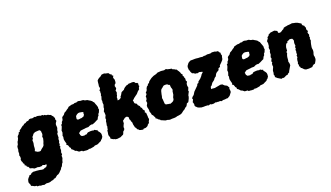

<svg xmlns="http://www.w3.org/2000/svg" viewBox="-84 -1313 3685 2139"><g transform="rotate(-20 1758.5 -243.5)"><path d="M137 221H115L97 215H75L67 205L49 204L22 190L10 186L8 168L2 156L-4 138L3 109L14 92L24 83L34 68L51 67L64 53L78 49L88 46L107 48H121L149 51L164 53L178 56L180 57L202 59L224 49L238 47L251 33L252 14L234 20L223 16L210 11L199 19L169 20L151 15H145L128 17L108 16L98 8L77 1L64 -2L59 -16L53 -25L40 -31L36 -47L22 -53L24 -70L11 -83L12 -95L4 -108L1 -128L8 -143L7 -164L2 -178L8 -196V-224L14 -244V-261L17 -280L29 -298L36 -327L44 -338L57 -368L55 -376L63 -389L79 -405L83 -420L101 -427V-439L123 -453L134 -463L152 -476L162 -478L173 -490L192 -494L206 -504L214 -506L229 -507L243 -519L261 -521L279 -517L311 -524L315 -519L340 -522L364 -517L378 -512L398 -514L408 -505L423 -506L435 -497L456 -495L476 -485L490 -481L493 -472L510 -455L509 -449L519 -435L516 -418L523 -399L508 -377L503 -359L505 -335V-321L496 -298V-289L493 -274L483 -261L482 -230V-215L475 -202V-183L474 -174L467 -159L469 -141L461 -130L467 -113L458 -101L460 -87L459 -70L452 -50L455 -27L444 -13L445 1L444 15L435 37L429 60L420 70L407 98L392 112L388 124L379 132L356 156L338 169L325 172L312 182L295 196L275 199L266 208L247 210L228 217L211 220L180 218L151 226ZM234 -142 246 -145 258 -158 272 -169 283 -177 294 -190 297 -198 301 -214 307 -227 311 -241 314 -253 317 -264 316 -275 314 -286 317 -294 321 -300 324 -310 325 -324 323 -332V-345L318 -357L308 -366L295 -365H288L275 -364L261 -363L252 -361L241 -354L233 -351L226 -339L219 -331L210 -321V-312L209 -300L203 -294L198 -288V-276L199 -267L198 -250L194 -231L192 -219V-208L191 -199L190 -186L187 -176L181 -164L191 -157L198 -153L209 -146L220 -144Z M721 25 708 23 685 22 678 12 661 11 643 10 629 -1 617 -10 608 -11 599 -20 588 -33 571 -45V-61L561 -70L557 -83L551 -99L535 -110L542 -121L539 -133L534 -151L530 -171V-183L534 -205L530 -219L535 -231L542 -254L540 -277L547 -293L552 -305L559 -325L556 -336L571 -349L575 -366L589 -381L594 -396L595 -409L604 -420L624 -433L629 -441L640 -454L658 -463L679 -479L695 -488L701 -498L718 -503L743 -510H766L780 -516L803 -515L811 -520L828 -522L854 -516H869L884 -514L892 -508L904 -503L925 -499L944 -487L957 -480L974 -467L978 -458L989 -448L994 -433L999 -419L1003 -410L1011 -383L1008 -372L1012 -354L1007 -343L1000 -325L987 -310L985 -295L972 -281L960 -256L946 -250L917 -235L889 -224L877 -227L857 -223L834 -212H818H805L787 -209L774 -208L740 -204L729 -196L713 -183L717 -171L718 -158L723 -153L730 -143L739 -141L762 -138L769 -142L790 -143L799 -152L809 -158L841 -161L863 -160L872 -156L887 -160L905 -148H917V-135L934 -114L943 -98L945 -83L943 -57L928 -35L918 -29L911 -18L885 -6L868 3L848 6H832L818 14L791 19L772 22L754 19L748 25ZM756 -329H765L773 -330L779 -331L785 -332H797L806 -335L813 -338L821 -340L827 -345L831 -353L836 -362L834 -372L836 -379L839 -385L834 -389L827 -392L819 -394L811 -395L802 -397L794 -398L781 -397L774 -394L764 -389L758 -384L752 -379L746 -372L745 -363L743 -354L742 -345L743 -337L749 -332Z M1092 22 1069 19 1064 14 1050 11 1033 1 1021 -7 1023 -24 1015 -40 1013 -55 1015 -69 1018 -86 1019 -103 1027 -111 1029 -126 1035 -149 1032 -158 1036 -174 1039 -192 1040 -206 1048 -221 1046 -237 1050 -252 1058 -266 1059 -277 1058 -300 1055 -315 1061 -329 1068 -343V-357L1072 -372L1078 -388L1076 -405V-419L1079 -431L1076 -445L1081 -464L1087 -482L1085 -494L1092 -511L1091 -527L1094 -536L1089 -552L1102 -568L1103 -582L1099 -600L1102 -612L1105 -643L1108 -663L1118 -674L1134 -686L1150 -693L1164 -704L1170 -710L1194 -713L1207 -712L1220 -706L1234 -704L1250 -699L1254 -694L1262 -681L1277 -677L1276 -665L1291 -654L1281 -637L1284 -623L1290 -609L1289 -581L1285 -567L1271 -555L1266 -539L1271 -523L1272 -509L1257 -488L1261 -479L1263 -464L1256 -446L1254 -432L1245 -416L1246 -404L1244 -391L1242 -379L1261 -381L1276 -389L1285 -396L1287 -410L1296 -419L1306 -436L1314 -450L1325 -456L1348 -467L1356 -478L1370 -490L1384 -498L1394 -504L1406 -505L1421 -513L1439 -512L1456 -514L1471 -513L1483 -510L1487 -506L1497 -492L1515 -488L1522 -475L1518 -459L1524 -448L1511 -429L1510 -415L1498 -405L1487 -396L1471 -377L1462 -369L1446 -358L1436 -350L1423 -341L1415 -331L1401 -322L1404 -310L1406 -291L1410 -283L1423 -275L1431 -270L1434 -253L1443 -245L1453 -234L1457 -216L1471 -206L1467 -197L1478 -179L1488 -168L1480 -151L1493 -140L1494 -123L1495 -112L1496 -96V-81L1500 -65L1494 -52L1487 -39L1484 -24L1465 -10L1458 2L1444 10L1431 15L1406 16L1399 24L1373 19L1357 14L1348 3L1336 -4L1331 -20L1320 -32V-35L1315 -56L1312 -69L1311 -93L1303 -109L1300 -125L1292 -139L1295 -157L1288 -165L1278 -174H1267L1252 -170L1241 -162L1232 -154L1220 -146V-134L1219 -115L1211 -100L1202 -77L1204 -62L1198 -45L1188 -37L1179 -28L1178 -18L1168 0L1152 7L1132 17L1116 19Z M1720 22 1709 21 1691 15 1667 13 1650 6 1639 1 1617 -8 1614 -15 1593 -28 1586 -38 1570 -47 1572 -58 1562 -74 1557 -87 1544 -99V-107L1539 -126L1533 -138L1534 -150L1533 -169L1527 -191V-212L1542 -240L1538 -266L1547 -277L1553 -297L1550 -310L1560 -324L1570 -337L1564 -350L1582 -370L1588 -384L1590 -394L1601 -413L1618 -424L1620 -435L1638 -443L1641 -453L1655 -466L1681 -485L1691 -490L1712 -500L1743 -508L1748 -510L1766 -519L1785 -520L1806 -522L1843 -518L1866 -524L1880 -516L1910 -509L1927 -507L1934 -497L1954 -489L1966 -481L1979 -476L1986 -461L1994 -451L2005 -430L2007 -419L2021 -402L2016 -388L2028 -375L2025 -368L2033 -352L2031 -327L2040 -312L2028 -291L2026 -267L2031 -245L2018 -214L2021 -200L2013 -187L2001 -162L2000 -148L1994 -130L1984 -109L1975 -92L1955 -84L1950 -73L1940 -56L1922 -45L1907 -30L1889 -20L1879 -12L1865 -1L1850 6L1825 11L1805 13L1789 18L1770 20H1741ZM1781 -143 1800 -150 1811 -155 1820 -161 1827 -170 1832 -180 1833 -192 1835 -202 1838 -208 1843 -219 1847 -229 1848 -239 1850 -252 1851 -263 1855 -273 1858 -285 1853 -303 1850 -310 1848 -326V-337L1846 -342L1840 -347L1827 -350L1826 -358L1808 -361H1794L1781 -360L1766 -349L1757 -340L1749 -335L1741 -327L1737 -319L1733 -310L1731 -299L1728 -291L1726 -279L1723 -269L1722 -257L1717 -241L1716 -227L1719 -216V-204L1720 -192L1721 -179V-168L1727 -161L1730 -153L1747 -151L1756 -148L1770 -147Z M2264 -141 2279 -142 2294 -140 2308 -139 2328 -143 2351 -147 2377 -152 2399 -148 2408 -139 2420 -128 2437 -120 2448 -112 2451 -104 2461 -91 2456 -76 2459 -50 2458 -36 2442 -14 2430 1 2415 9 2405 17 2391 16 2370 19H2346L2329 25L2310 17L2297 20L2286 17L2272 18L2260 14L2235 21L2226 20L2213 21L2196 13L2177 20L2164 15H2157L2135 14L2121 15L2102 14H2094L2065 5L2051 -2L2039 -14L2033 -19L2027 -29L2029 -44L2026 -62L2021 -74L2035 -103L2029 -114L2038 -130L2046 -136L2059 -147L2078 -178L2097 -197L2122 -222L2132 -232L2139 -249L2154 -254L2160 -270L2172 -279L2190 -293L2197 -301L2213 -319L2215 -326L2229 -340L2242 -353L2233 -358L2222 -360L2205 -365L2179 -359L2171 -363H2157L2140 -375L2124 -380L2120 -388L2111 -404L2113 -415L2104 -421L2102 -449V-463L2108 -478L2118 -491L2126 -502L2143 -513L2159 -520L2174 -519L2210 -520L2226 -519L2241 -517L2253 -516H2266L2279 -515L2296 -512L2316 -517L2327 -514L2337 -517L2357 -520L2374 -518H2394L2412 -524L2425 -522H2439L2459 -515L2479 -513L2488 -500L2489 -496L2500 -487L2499 -467L2505 -457L2503 -447L2499 -433L2497 -419L2491 -404L2472 -383L2453 -364L2446 -359L2441 -340L2419 -331L2416 -316L2407 -306L2390 -298L2376 -285L2370 -275L2361 -257L2347 -248L2335 -235L2331 -227L2317 -216L2301 -204L2291 -190L2284 -179L2268 -167Z M2685 25 2672 23 2649 22 2642 12 2625 11 2607 10 2593 -1 2581 -10 2572 -11 2563 -20 2552 -33 2535 -45V-61L2525 -70L2521 -83L2515 -99L2499 -110L2506 -121L2503 -133L2498 -151L2494 -171V-183L2498 -205L2494 -219L2499 -231L2506 -254L2504 -277L2511 -293L2516 -305L2523 -325L2520 -336L2535 -349L2539 -366L2553 -381L2558 -396L2559 -409L2568 -420L2588 -433L2593 -441L2604 -454L2622 -463L2643 -479L2659 -488L2665 -498L2682 -503L2707 -510H2730L2744 -516L2767 -515L2775 -520L2792 -522L2818 -516H2833L2848 -514L2856 -508L2868 -503L2889 -499L2908 -487L2921 -480L2938 -467L2942 -458L2953 -448L2958 -433L2963 -419L2967 -410L2975 -383L2972 -372L2976 -354L2971 -343L2964 -325L2951 -310L2949 -295L2936 -281L2924 -256L2910 -250L2881 -235L2853 -224L2841 -227L2821 -223L2798 -212H2782H2769L2751 -209L2738 -208L2704 -204L2693 -196L2677 -183L2681 -171L2682 -158L2687 -153L2694 -143L2703 -141L2726 -138L2733 -142L2754 -143L2763 -152L2773 -158L2805 -161L2827 -160L2836 -156L2851 -160L2869 -148H2881V-135L2898 -114L2907 -98L2909 -83L2907 -57L2892 -35L2882 -29L2875 -18L2849 -6L2832 3L2812 6H2796L2782 14L2755 19L2736 22L2718 19L2712 25ZM2720 -329H2729L2737 -330L2743 -331L2749 -332H2761L2770 -335L2777 -338L2785 -340L2791 -345L2795 -353L2800 -362L2798 -372L2800 -379L2803 -385L2798 -389L2791 -392L2783 -394L2775 -395L2766 -397L2758 -398L2745 -397L2738 -394L2728 -389L2722 -384L2716 -379L2710 -372L2709 -363L2707 -354L2706 -345L2707 -337L2713 -332Z M3093 -503 3099 -507 3116 -509 3147 -513 3168 -503 3178 -498 3180 -475 3200 -469 3225 -480 3231 -486 3250 -495 3256 -506 3275 -512 3287 -513 3310 -518H3322L3341 -520L3360 -523L3380 -518L3390 -516L3404 -513L3426 -504L3433 -499L3449 -490L3460 -482L3459 -471L3467 -457L3479 -452L3483 -437L3490 -423L3487 -408L3489 -397L3499 -381L3488 -367L3491 -352L3497 -340L3491 -318L3495 -304L3488 -290L3493 -274L3484 -245L3480 -227L3478 -214L3475 -198V-182L3478 -166V-152L3475 -135L3469 -118L3467 -101L3471 -86V-59L3466 -45L3459 -32L3448 -13L3430 -8L3417 1L3407 13L3384 15L3365 17L3358 16L3333 15L3318 8L3308 0L3305 -5L3292 -17L3283 -21L3281 -36L3269 -48L3276 -59L3268 -74L3274 -90L3276 -116L3281 -135L3289 -147L3286 -166L3297 -181L3293 -192L3298 -213L3296 -231L3305 -245L3302 -261L3312 -275L3309 -297L3310 -313L3315 -334L3311 -347L3304 -360L3277 -365L3254 -354L3244 -352L3238 -335L3223 -331L3215 -314L3208 -295L3206 -273V-256L3192 -241L3197 -230L3190 -213L3185 -197L3182 -179L3181 -164L3179 -146L3176 -134L3182 -116L3183 -90L3174 -75L3164 -58L3156 -44L3147 -29L3146 -21L3127 -10L3121 -1L3101 2L3086 10L3068 18L3057 14L3040 19L3021 8L3013 3L3001 -4L2992 -12L2977 -25L2981 -38L2974 -51L2980 -80V-96L2985 -110L2995 -132L2998 -140L2996 -157L2997 -175L3006 -190L2999 -203L3008 -221L3013 -233L3008 -248L3015 -267L3019 -276V-296L3021 -309L3028 -324L3025 -343L3024 -355L3032 -373L3033 -387L3035 -404L3031 -430L3041 -444L3050 -456L3051 -470L3068 -481L3073 -493Z"/></g></svg>

Font: Winky Rough ExtraBold
Style: Italic
Weight: 800
Italic angle: -8.97852°
Designer: Simon Atzbach
Foundry: typofactur
Version: Version 1.206; ttfautohint (v1.8.4.7-5d5b)